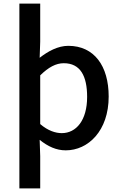

<svg xmlns="http://www.w3.org/2000/svg" viewBox="-20 -795 670 1060"><path d="M87 -775V245H202V67L199 -23C245 14 291 35 343 35C467 35 580 -73 580 -262C580 -431 500 -542 357 -542C300 -542 245 -512 199 -476L202 -565V-775ZM202 -110V-379C248 -424 289 -446 332 -446C424 -446 461 -375 461 -260C461 -131 401 -60 321 -60C287 -60 245 -73 202 -110Z"/></svg>

Font: コーポレート・ロゴ ver3 Medium
Style: Regular
Weight: 500
Designer: [KANA_main] LOGOTYPE.JP [Source Han Sans] Ryoko NISHIZUKA 西塚涼子 (kana, bopomofo & ideographs); Paul D. Hunt (Latin, Greek
Version: Version 12.001;FEAKit 1.0